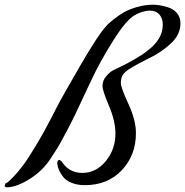

<svg xmlns="http://www.w3.org/2000/svg" viewBox="-130 -775 786 815"><path d="M230 11Q198 11 174 1Q150 -9 139 -23Q128 -37 121.5 -51Q115 -65 114 -75L113 -85Q115 -96 122 -96L130 -92Q162 -41 219 -41Q278 -41 319 -91Q360 -141 360 -208Q360 -261 332.5 -326Q305 -391 305 -410Q305 -434 322.5 -453.5Q340 -473 357 -480L374 -488Q408 -504 438 -521.5Q468 -539 482 -549L495 -559Q561 -608 561 -670Q561 -697 546.5 -713.5Q532 -730 506 -730Q492 -730 475.5 -725Q459 -720 450 -715L441 -710Q405 -689 352 -605Q299 -521 264 -448L229 -374Q189 -286 155 -221.5Q121 -157 107 -136L93 -115Q58 -55 -0.5 -17.5Q-59 20 -101 20Q-110 20 -110 13L-107 4Q-104 3 -98.5 -0.5Q-93 -4 -73 -24.5Q-53 -45 -30 -76Q-7 -107 30.5 -170.5Q68 -234 109 -316Q132 -361 209.5 -494.5Q287 -628 319 -662Q322 -666 328 -672Q334 -678 354 -694Q374 -710 395.5 -722.5Q417 -735 451 -745Q485 -755 520 -755Q531 -755 545.5 -753Q560 -751 583 -744Q606 -737 621 -719.5Q636 -702 636 -676Q636 -628 595 -590Q554 -552 501 -527Q419 -486 403 -470Q383 -454 383 -423Q383 -403 415 -334Q447 -265 447 -210Q447 -116 387 -52.5Q327 11 230 11Z"/></svg>

Font: Aguafina Script
Style: Regular
Weight: 400
Designer: Angel Koziupa and Alejandro Paul
Foundry: Angel Koziupa and Alejandro Paul
Version: Version 1.000